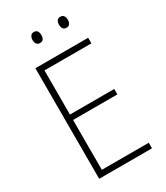

<svg xmlns="http://www.w3.org/2000/svg" viewBox="-218 -984 926 1074"><g transform="rotate(-30 245.0 -447.0)"><path d="M434 0H93V-714H434V-678H131V-393H417V-358H131V-36H434ZM158 -858Q158 -873 165 -883.5Q172 -894 186 -894Q202 -894 208.5 -884Q215 -874 215 -858Q215 -842 208.5 -832.5Q202 -823 186 -823Q172 -823 165 -833Q158 -843 158 -858ZM329 -859Q329 -874 336 -884Q343 -894 357 -894Q372 -894 379 -884Q386 -874 386 -859Q386 -843 379.5 -833Q373 -823 357 -823Q343 -823 336 -833Q329 -843 329 -859Z"/></g></svg>

Font: Noto Sans Arabic SemCond ExtLt
Style: Regular
Weight: 200
Width: 4
Designer: Monotype Design Team, Nadine Chahine, Nizar Qandah and Khaled Hosny
Foundry: Monotype Imaging Inc.
Version: Version 2.012; ttfautohint (v1.8.4.7-5d5b)